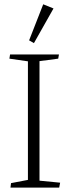

<svg xmlns="http://www.w3.org/2000/svg" viewBox="-20 -856 321 876"><path d="M107.4 -576.2V-35.2L30.3 -20.5L27.8 0H250L254.4 -22.5L160.2 -31.7V-577.1L245.6 -588.4L249 -607.4H25.9L22.9 -588.4ZM134.8 -659.2 224.1 -817.4 177.2 -836.4 112.8 -671.9Z"/></svg>

Font: Neuton ExtraLight
Style: Regular
Weight: 275
Designer: Brian M Zick
Foundry: Brian M Zick
Version: Version 1.560